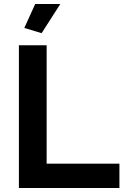

<svg xmlns="http://www.w3.org/2000/svg" viewBox="-20 -935 624 955"><path d="M74 0V-710H212V-121H574V0ZM187 -770 101 -796 155 -915H280Z"/></svg>

Font: YasnoRaleway
Style: Bold
Weight: 700
Designer: Matt McInerney, Pablo Impallari, Rodrigo Fuenzalida
Foundry: Matt McInerney, Pablo Impallari, Rodrigo Fuenzalida
Version: Version 4.026